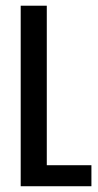

<svg xmlns="http://www.w3.org/2000/svg" viewBox="-20 -646 341 666"><path d="M51.8 -626.2H142.3V0H51.8ZM96.4 0V-72.9H297.1V0Z"/></svg>

Font: Teko Variable Light
Style: Regular
Weight: 300
Designer: Manushi Parikh, Jonny Pinhorn
Foundry: Indian Type Foundry
Version: Version 3.000